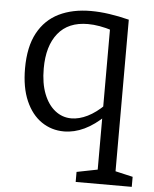

<svg xmlns="http://www.w3.org/2000/svg" viewBox="-54 -582 686 858"><g transform="rotate(5 289.0 -153.5)"><path d="M317.7 230V185L422 164.3L411 180.3V-74.7L426.7 -77Q381.7 -33.3 336.5 -11.8Q291.3 9.7 245.3 9.7Q189.7 9.7 144.8 -20.8Q100 -51.3 74 -110.8Q48 -170.3 48 -255.7Q48 -353 81.7 -415.2Q115.3 -477.3 176.3 -507.2Q237.3 -537 319.3 -537Q359 -537 401.8 -530.8Q444.7 -524.7 491 -513V180.3L479.3 164.3L569.3 185V230ZM273.3 -51.3Q308 -51.3 345.7 -69.8Q383.3 -88.3 421.3 -126L411 -99V-479.3L422 -458.3Q361.3 -477.7 311 -477.7Q223 -477.7 177.2 -420.8Q131.3 -364 131.3 -262.7Q131.3 -196.3 149.8 -149.2Q168.3 -102 200.5 -76.7Q232.7 -51.3 273.3 -51.3Z"/></g></svg>

Font: Bitter Thin
Style: Regular
Weight: 100
Designer: Sol Matas, and Bitter project Authors
Foundry: Sol Matas
Version: Version 2.002